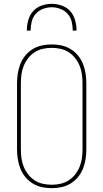

<svg xmlns="http://www.w3.org/2000/svg" viewBox="-20 -975 540 1003"><path d="M250 8Q224 8 198.5 2.5Q173 -3 151 -16.5Q129 -30 112.5 -50Q96 -70 86.5 -94Q77 -118 73 -143.5Q69 -169 69 -195V-540Q69 -566 73 -591.5Q77 -617 86.5 -641Q96 -665 112.5 -685Q129 -705 151 -718.5Q173 -732 198.5 -737.5Q224 -743 250 -743Q276 -743 301.5 -737.5Q327 -732 349 -718.5Q371 -705 387.5 -685Q404 -665 413.5 -641Q423 -617 427 -591.5Q431 -566 431 -540V-195Q431 -169 427 -143.5Q423 -118 413.5 -94Q404 -70 387.5 -50Q371 -30 349 -16.5Q327 -3 301.5 2.5Q276 8 250 8ZM250 -10Q273 -10 296 -15Q319 -20 338.5 -32.5Q358 -45 372.5 -63.5Q387 -82 396 -104Q405 -126 408 -149Q411 -172 411 -195V-540Q411 -563 408 -586Q405 -609 396 -631Q387 -653 372.5 -671.5Q358 -690 338.5 -702.5Q319 -715 296 -720Q273 -725 250 -725Q227 -725 204 -720Q181 -715 161.5 -702.5Q142 -690 127.5 -671.5Q113 -653 104 -631Q95 -609 92 -586Q89 -563 89 -540V-195Q89 -172 92 -149Q95 -126 104 -104Q113 -82 127.5 -63.5Q142 -45 161.5 -32.5Q181 -20 204 -15Q227 -10 250 -10ZM120 -815Q120 -842 127.5 -869Q135 -896 152.5 -916Q170 -936 196.5 -945.5Q223 -955 250 -955Q277 -955 303.5 -945.5Q330 -936 347.5 -916Q365 -896 372.5 -869Q380 -842 380 -815H360Q360 -838 354.5 -861.5Q349 -885 333.5 -902.5Q318 -920 295.5 -928.5Q273 -937 250 -937Q227 -937 204.5 -928.5Q182 -920 166.5 -902.5Q151 -885 145.5 -861.5Q140 -838 140 -815Z"/></svg>

Font: Iosevka Curly Slab Thin
Style: Regular
Weight: 100
Monospace: yes
Designer: Belleve Invis
Foundry: Belleve Invis
Version: Version 22.1.2; ttfautohint (v1.8.4)